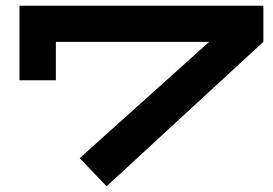

<svg xmlns="http://www.w3.org/2000/svg" viewBox="-20 -636 952 670"><path d="M899 -616V-490L352 14L258 -84L710 -490H175V-356H48V-616Z"/></svg>

Font: BioRhyme Expanded ExtraBold
Style: Regular
Weight: 800
Width: 7
Designer: Aoife Mooney
Foundry: Aoife Mooney Type
Version: Version 1.001